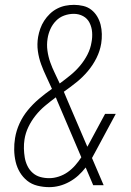

<svg xmlns="http://www.w3.org/2000/svg" viewBox="-20 -763 540 791"><path d="M183 8Q158 8 134 2Q110 -4 92 -18.5Q74 -33 62 -53Q50 -73 44.5 -96.5Q39 -120 38.5 -145Q38 -170 42 -194Q47 -225 60.5 -254.5Q74 -284 95 -309.5Q116 -335 141.5 -356.5Q167 -378 194 -397Q183 -422 171 -447Q159 -472 149.5 -498Q140 -524 136 -552.5Q132 -581 137 -611Q140 -628 146 -645Q152 -662 162 -677.5Q172 -693 185.5 -706Q199 -719 215.5 -727.5Q232 -736 249.5 -739.5Q267 -743 285 -743Q304 -743 323 -738.5Q342 -734 356.5 -722.5Q371 -711 380.5 -695Q390 -679 394.5 -661Q399 -643 399.5 -623Q400 -603 397 -584Q392 -553 377.5 -524Q363 -495 342 -470Q321 -445 295.5 -424.5Q270 -404 243 -385Q247 -375 251 -366Q255 -357 259 -347L340 -158Q340 -159 340.5 -160Q341 -161 342 -162V-163Q343 -163 343 -163.5Q343 -164 343 -164L413 -294H457L378 -147Q373 -138 368.5 -129.5Q364 -121 359 -112L407 0H364L333 -73Q319 -55 302.5 -40Q286 -25 266 -14Q246 -3 225 2.5Q204 8 183 8ZM226 -419Q249 -436 270.5 -453.5Q292 -471 310 -492.5Q328 -514 340.5 -538.5Q353 -563 357 -589Q361 -609 359.5 -630Q358 -651 349 -669Q340 -687 322.5 -696.5Q305 -706 284 -706Q264 -706 244.5 -699Q225 -692 210.5 -677Q196 -662 187.5 -643Q179 -624 176 -604Q172 -579 175.5 -554Q179 -529 187 -506.5Q195 -484 205.5 -462.5Q216 -441 226 -419ZM183 -29Q202 -29 222 -35.5Q242 -42 259 -54Q276 -66 290 -82Q304 -98 315 -115L222 -333Q219 -340 216 -347Q213 -354 210 -362Q187 -345 165.5 -327Q144 -309 126.5 -287Q109 -265 97 -240Q85 -215 81 -189Q78 -170 78.5 -151Q79 -132 82 -114Q85 -96 93 -79.5Q101 -63 114.5 -51Q128 -39 145.5 -34Q163 -29 183 -29Z"/></svg>

Font: Iosevka Slab XLtObl
Style: Regular
Weight: 200
Italic angle: -9°
Monospace: yes
Designer: Belleve Invis
Foundry: Belleve Invis
Version: Version 11.1.1; ttfautohint (v1.8.3)